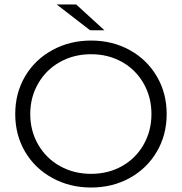

<svg xmlns="http://www.w3.org/2000/svg" viewBox="-20 -831 811 857"><path d="M386.5 6Q291 6 213 -37Q135 -80 91.5 -154.5Q48 -229 48 -322Q48 -415 91.5 -489.5Q135 -564 213 -607Q291 -650 386.5 -650Q482 -650 559 -607.5Q636 -565 680 -490Q724 -415 724 -322Q724 -229 680 -154Q636 -79 559 -36.5Q482 6 386.5 6ZM386.5 -55Q463 -55 524.5 -89.5Q586 -124 621 -185.5Q656 -247 656 -322Q656 -397 621 -458.5Q586 -520 524.5 -554.5Q463 -589 386.5 -589Q310 -589 248 -554.5Q186 -520 150.5 -458.5Q115 -397 115 -322Q115 -247 150.5 -185.5Q186 -124 248 -89.5Q310 -55 386.5 -55ZM233 -811H320L446 -696H382Z"/></svg>

Font: Montserrat Ace
Style: Regular
Weight: 400
Designer: Julieta Ulanovsky
Foundry: Julieta Ulanovsky
Version: Version 1